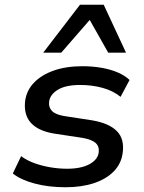

<svg xmlns="http://www.w3.org/2000/svg" viewBox="-20 -780 607 809"><path d="M256 9Q185 9 126.5 -6.5Q68 -22 34 -49L69 -122Q93 -104 125 -92.5Q157 -81 192.5 -75Q228 -69 263 -69Q321 -69 356.5 -88Q392 -107 396 -138Q399 -163 383 -177.5Q367 -192 328 -199L209 -217Q141 -228 110 -262.5Q79 -297 86 -355Q92 -399 123 -431.5Q154 -464 206 -482.5Q258 -501 328 -501Q369 -501 407 -494.5Q445 -488 475.5 -475Q506 -462 526 -443L488 -372Q456 -398 411.5 -410Q367 -422 318 -422Q257 -422 224 -402Q191 -382 187 -352Q184 -328 199 -312.5Q214 -297 251 -291L368 -273Q439 -261 472 -228Q505 -195 497 -136Q491 -90 459 -57.5Q427 -25 375 -8Q323 9 256 9ZM162 -558 317 -760H417L511 -558H436L358 -696L238 -558Z"/></svg>

Font: Nunito Sans 10pt SemiExpanded SemiBold
Style: Italic
Weight: 600
Width: 6
Italic angle: -9°
Designer: Vernon Adams
Foundry: Vernon Adams
Version: Version 3.101;gftools[0.9.27]